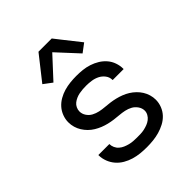

<svg xmlns="http://www.w3.org/2000/svg" viewBox="-213 -890 1025 1025"><g transform="rotate(-45 300.0 -377.0)"><path d="M299 8Q274 8 250 5.5Q226 3 202.5 -4Q179 -11 157.5 -23.5Q136 -36 120 -54.5Q104 -73 95 -96.5Q86 -120 86 -144V-146H169Q169 -132 175 -118.5Q181 -105 192 -95.5Q203 -86 216 -80.5Q229 -75 242.5 -71.5Q256 -68 270.5 -67Q285 -66 299 -66Q313 -66 326.5 -66.5Q340 -67 353.5 -70Q367 -73 380 -78Q393 -83 404 -91.5Q415 -100 422 -112.5Q429 -125 429 -138Q429 -157 417.5 -173.5Q406 -190 389.5 -199Q373 -208 354 -212Q335 -216 316 -217.5Q297 -219 278 -221.5Q259 -224 240.5 -228.5Q222 -233 204.5 -240Q187 -247 170.5 -257Q154 -267 140.5 -280.5Q127 -294 117 -310Q107 -326 101.5 -344.5Q96 -363 96 -383Q96 -406 104.5 -428.5Q113 -451 128.5 -468.5Q144 -486 165 -498Q186 -510 208.5 -516.5Q231 -523 254.5 -525.5Q278 -528 301 -528Q325 -528 348.5 -525.5Q372 -523 395 -515.5Q418 -508 438.5 -495.5Q459 -483 474.5 -465Q490 -447 498 -424Q506 -401 506 -378V-375H423V-376Q423 -397 410.5 -413.5Q398 -430 380 -439Q362 -448 341.5 -451Q321 -454 301 -454Q288 -454 275 -453Q262 -452 249 -449.5Q236 -447 223.5 -441.5Q211 -436 201 -428Q191 -420 185 -407.5Q179 -395 179 -382Q179 -363 190 -346.5Q201 -330 218 -321Q235 -312 253.5 -308Q272 -304 291 -302.5Q310 -301 329 -298.5Q348 -296 366.5 -291.5Q385 -287 403 -280Q421 -273 437 -263Q453 -253 467 -239.5Q481 -226 491 -210Q501 -194 506.5 -175.5Q512 -157 512 -138Q512 -114 503 -91Q494 -68 477.5 -50.5Q461 -33 439 -21.5Q417 -10 394 -3.5Q371 3 347 5.5Q323 8 299 8ZM190 -589 142 -625 250 -762H350L386 -716L458 -625L410 -589L300 -708Z"/></g></svg>

Font: Nova Nerd Font
Style: Regular
Weight: 400
Designer: Belleve Invis
Foundry: Belleve Invis
Version: Version 24.1.4; ttfautohint (v1.8.4);Nerd Fonts 3.1.1